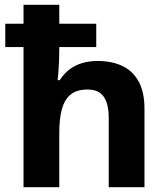

<svg xmlns="http://www.w3.org/2000/svg" viewBox="-20 -780 697 800"><path d="M227 -760V-681H381V-584H227V-575Q227 -535 224.5 -498Q222 -461 220 -446H229Q247 -474 270.5 -491.5Q294 -509 323.5 -517.5Q353 -526 387 -526Q446 -526 490 -505Q534 -484 558 -439.9Q582 -395.9 582 -326V0H433V-289Q433 -348.5 411.7 -377.7Q390.5 -407 345 -407Q299.9 -407 274.4 -386.1Q248.8 -365.2 237.9 -325.3Q227 -285.5 227 -227V0H78V-584H2V-681H78V-760Z"/></svg>

Font: Noto Sans Tamil
Style: Regular
Weight: 400
Designer: Jelle Bosma - Monotype Design Team
Foundry: Monotype Imaging Inc.
Version: Version 2.003